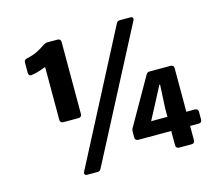

<svg xmlns="http://www.w3.org/2000/svg" viewBox="-98 -787 1043 921"><g transform="rotate(-15 424.0 -326.0)"><path d="M551.8 -653.3 215.8 -6.8C210 3.9 214.8 11.7 226.6 11.7H276.4C285.2 11.7 291 8.8 294.9 1L631.8 -645.5C637.7 -656.2 632.8 -664.1 621.1 -664.1H570.3C561.5 -664.1 555.7 -661.1 551.8 -653.3ZM272.5 -277.3V-635.7C272.5 -645.5 266.6 -651.4 256.8 -651.4H207C200.2 -651.4 194.3 -649.4 187.5 -645.5C160.2 -627 132.8 -610.4 91.8 -602.5C82 -600.6 77.1 -594.7 77.1 -585.9V-534.2C77.1 -524.4 83 -517.6 93.8 -519.5C117.2 -522.5 141.6 -531.2 165 -540V-277.3C165 -267.6 170.9 -261.7 180.7 -261.7H256.8C266.6 -261.7 272.5 -267.6 272.5 -277.3ZM806.6 -157.2H763.7V-374C763.7 -383.8 757.8 -389.6 748 -389.6H644.5C636.7 -389.6 629.9 -386.7 626 -378.9L495.1 -149.4C491.2 -143.6 490.2 -136.7 490.2 -129.9V-102.5C490.2 -92.8 496.1 -86.9 505.9 -86.9H669.9V-15.6C669.9 -5.9 675.8 0 685.5 0H748C757.8 0 763.7 -5.9 763.7 -15.6V-86.9H806.6C816.4 -86.9 822.3 -92.8 822.3 -102.5V-141.6C822.3 -151.4 816.4 -157.2 806.6 -157.2ZM588.9 -157.2 631.8 -238.3 671.9 -315.4H675.8L669.9 -199.2V-157.2Z"/></g></svg>

Font: Ed Sans Neue
Style: Bold
Weight: 700
Designer: Stephen Hutchings
Version: Version 1.004;PS 001.004;hotconv 1.0.88;makeotf.lib2.5.64775